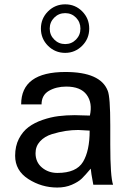

<svg xmlns="http://www.w3.org/2000/svg" viewBox="-20 -840 592 873"><path d="M385.7 -710C385.7 -740.6 375.2 -766.6 354 -788.1C332.8 -809.6 307 -820.3 276.4 -820.3C245.8 -820.3 219.7 -809.6 198.2 -788.1C176.8 -766.6 166 -740.6 166 -710C166 -679.4 176.8 -653.3 198.2 -631.8C219.7 -610.4 245.8 -599.6 276.4 -599.6C306.3 -599.6 332 -610.4 353.5 -631.8C375 -653.3 385.7 -679.4 385.7 -710ZM494.1 0C485.7 -24.7 481.4 -85.6 481.4 -182.6V-269.5C481.4 -356.8 477.5 -409.5 469.7 -427.7C447.6 -484.4 383.5 -512.7 277.3 -512.7C143.2 -512.7 76.2 -463.5 76.2 -365.2H168.9C168.9 -393.2 180 -413.7 202.1 -426.8C224.3 -439.8 250.7 -446.3 281.2 -446.3C324.9 -446.3 355.8 -433.9 374 -409.2C392.3 -384.4 397.1 -352.9 388.7 -314.5C380.9 -314.5 369.5 -314.8 354.5 -315.4C339.5 -316.1 328.1 -316.4 320.3 -316.4C294.3 -316.4 269.5 -314.9 246.1 -312C222.7 -309.1 198.6 -303.4 173.8 -294.9C149.1 -286.5 127.8 -275.6 109.9 -262.2C92 -248.9 77.3 -231.1 65.9 -209C54.5 -186.8 48.8 -161.1 48.8 -131.8C48.8 -86.9 68.8 -51.6 108.9 -25.9C148.9 -0.2 192.7 12.7 240.2 12.7C265 12.7 287.1 8.5 306.6 0C326.2 -8.5 341.1 -17.7 351.6 -27.8C362 -37.9 375.7 -53.1 392.6 -73.2C393.2 -62.2 397.1 -37.8 404.3 0ZM345.7 -710C345.7 -690.4 339 -673.8 325.7 -660.2C312.3 -646.5 295.9 -639.6 276.4 -639.6C256.8 -639.6 240.2 -646.5 226.6 -660.2C212.9 -673.8 206.1 -690.4 206.1 -710C206.1 -729.5 212.9 -746.1 226.6 -759.8C240.2 -773.4 256.8 -780.3 276.4 -780.3C295.9 -780.3 312.3 -773.4 325.7 -759.8C339 -746.1 345.7 -729.5 345.7 -710ZM387.7 -246.1C387.7 -184.9 377.6 -137.5 357.4 -104C337.2 -70.5 298.5 -53.7 241.2 -53.7C213.9 -53.7 190.4 -61.8 170.9 -78.1C151.4 -94.4 141.6 -116.2 141.6 -143.6C141.6 -164.4 148.4 -182.3 162.1 -197.3C175.8 -212.2 193.7 -223.1 215.8 -230C238 -236.8 258.8 -241.7 278.3 -244.6C297.9 -247.6 317.1 -249 335.9 -249C337.2 -249 354.5 -248 387.7 -246.1Z"/></svg>

Font: FreeUniversal
Style: Regular
Weight: 400
Version: Version 1.001